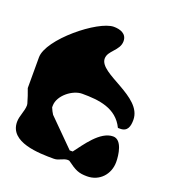

<svg xmlns="http://www.w3.org/2000/svg" viewBox="-123 -660 693 781"><g transform="rotate(20 223.5 -269.5)"><path d="M253 0C291 28 306 35 342 35C396 35 434 -7 434 -60C434 -90 426 -154 387 -154C331 -154 283 -79 253 -40H240L127 -153C125 -155 115 -174 113 -180V-187C113 -232 168 -274 209 -274C282 -274 358 -266 393 -193H403C435 -193 441 -218 441 -245C441 -347 246 -374 246 -440C246 -475 294 -491 294 -532C294 -565 264 -574 237 -574C169 -574 -7 -432 -7 -353V-220C-3 -211 11 -169 13 -160C13 -160 14 -155 14 -153C14 -127 -1 -103 -1 -76C-1 12 126 14 191 14C213 14 226 -1 247 -1C248 -1 252 0 253 0Z"/></g></svg>

Font: Charger
Style: Overspray
Weight: 400
Designer: Jasper
Foundry: Cannot Into Space Fonts
Version: Version 0.980